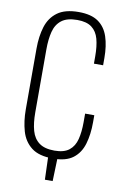

<svg xmlns="http://www.w3.org/2000/svg" viewBox="-102 -877 694 1071"><g transform="rotate(10 244.5 -342.0)"><path d="M255 11Q175 11 132.5 -22Q90 -55 74 -110.5Q58 -166 58 -233V-577Q58 -647 75 -701.5Q92 -756 135 -787.5Q178 -819 255 -819Q326 -819 366 -791Q406 -763 423 -711.5Q440 -660 440 -591V-550H388V-591Q388 -649 377 -689.5Q366 -730 337 -752Q308 -774 255 -774Q197 -774 166 -750Q135 -726 124 -683Q113 -640 113 -583V-225Q113 -165 125 -122.5Q137 -80 168 -57Q199 -34 255 -34Q309 -34 338 -57Q367 -80 377.5 -121.5Q388 -163 388 -218V-267H440V-227Q440 -158 424 -104Q408 -50 368 -19.5Q328 11 255 11ZM231 135 226 -17H280L275 135Z"/></g></svg>

Font: Oswald ExtraLight
Style: Regular
Weight: 250
Designer: Vernon Adams
Foundry: Vernon Adams
Version: Version 4.103;gftools[0.9.33.dev8+g029e19f]